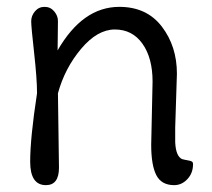

<svg xmlns="http://www.w3.org/2000/svg" viewBox="-20 -530 619 560"><path d="M496 -315 491 -158V-115Q493 -74 511 -66Q518 -64 527 -62.5Q536 -61 539.5 -59Q543 -57 543 -51Q543 -25 526.5 -7.5Q510 10 488 10Q451 10 436 -19Q421 -48 421 -108L425 -292Q425 -361 395.5 -402.5Q366 -444 315 -444Q264 -444 216.5 -387.5Q169 -331 149 -258L152 -41Q152 10 114 10Q68 10 68 -58.5Q68 -127 88 -258Q88 -300 79.5 -376Q71 -452 71 -468Q71 -484 82 -497Q93 -510 110 -510Q127 -510 138 -497Q149 -484 149 -469Q149 -454 148.5 -424Q148 -394 148 -383Q221 -510 328 -510Q408 -510 452 -452.5Q496 -395 496 -315Z"/></svg>

Font: Delius Swash Caps
Style: Regular
Weight: 400
Designer: Natalia Raices
Foundry: Natalia Raices
Version: Version 1.002